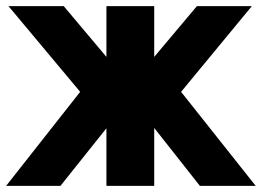

<svg xmlns="http://www.w3.org/2000/svg" viewBox="-20 -608 856 628"><path d="M0 0 242.2 -307.6 7.8 -587.9H188.5L328.1 -421.9V-587.9H484.4V-421.9L624 -587.9H803.7L572.3 -307.6L816.4 0H633.8L484.4 -189.5V0H328.1V-188.5L177.7 0Z"/></svg>

Font: Gothic A1 Black
Style: Regular
Weight: 900
Version: Version 2.50